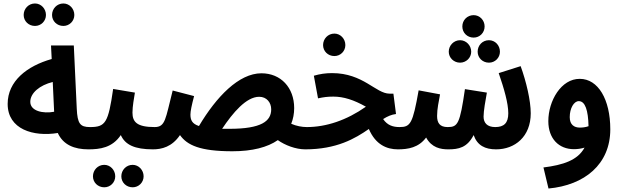

<svg xmlns="http://www.w3.org/2000/svg" viewBox="-20 -853 3569 1103"><path d="M344 -704C379 -704 407 -732 407 -767C407 -803 379 -833 344 -833C307 -833 279 -803 279 -767C279 -732 307 -704 344 -704ZM181 -704C216 -704 244 -732 244 -767C244 -803 216 -833 181 -833C144 -833 116 -803 116 -767C116 -732 144 -704 181 -704ZM488 5C533 5 559 -21 559 -61C559 -95 538 -123 497 -123C440 -123 425 -143 421 -228L404 -592H273L277 -514C135 -474 24 -387 24 -256C24 -110 172 -66 312 -89C343 -21 407 5 488 5ZM154 -268C154 -319 209 -364 283 -382L291 -211C227 -199 154 -215 154 -268Z M487 5C554 5 625 -4 674 -77C699 -21 754 5 859 5C905 5 930 -21 930 -61C930 -95 910 -123 869 -123C767 -123 741 -152 741 -206C741 -243 750 -289 755 -321L630 -342C602 -147 586 -123 497 -123ZM742 223C777 223 805 195 805 160C805 124 777 94 742 94C705 94 677 124 677 160C677 195 705 223 742 223ZM579 223C614 223 642 195 642 160C642 124 614 94 579 94C542 94 514 124 514 160C514 195 542 223 579 223Z M1315 16C1430 16 1517 -7 1576 -48C1617 -19 1678 5 1734 5C1779 5 1805 -21 1805 -61C1805 -95 1784 -123 1743 -123C1715 -123 1682 -129 1653 -142C1664 -169 1670 -200 1670 -232C1670 -350 1593 -432 1482 -432C1352 -432 1223 -297 1123 -129C1083 -142 1074 -164 1074 -195C1074 -214 1081 -248 1095 -301L972 -333C930 -169 931 -123 868 -123L858 5C909 5 968 -9 1014 -77C1055 -19 1129 16 1315 16ZM1469 -297C1512 -297 1538 -264 1538 -225C1538 -157 1482 -113 1298 -113C1283 -113 1269 -113 1256 -113C1318 -206 1395 -297 1469 -297Z M1901 -531C1936 -531 1964 -559 1964 -594C1964 -630 1936 -660 1901 -660C1864 -660 1836 -630 1836 -594C1836 -559 1864 -531 1901 -531ZM1733 5C1914 5 2020 -57 2099 -112C2138 -21 2203 5 2266 5C2312 5 2337 -21 2337 -61C2337 -95 2317 -123 2276 -123C2239 -123 2206 -132 2181 -169C2206 -185 2230 -195 2255 -198L2240 -315H2218C2139 -315 2067 -433 1888 -433C1850 -433 1818 -428 1783 -418L1807 -288C1839 -295 1862 -298 1895 -298C1954 -298 2013 -279 2082 -240C1971 -162 1854 -123 1742 -123Z M2701 -637C2736 -637 2764 -665 2764 -701C2764 -737 2736 -766 2701 -766C2664 -766 2636 -737 2636 -701C2636 -665 2664 -637 2701 -637ZM2623 -493C2658 -493 2687 -521 2687 -556C2687 -592 2658 -622 2623 -622C2587 -622 2558 -592 2558 -556C2558 -521 2587 -493 2623 -493ZM2789 -493C2824 -493 2852 -521 2852 -556C2852 -593 2824 -622 2789 -622C2752 -622 2724 -593 2724 -556C2724 -521 2752 -493 2789 -493ZM2265 5C2325 5 2385 -5 2428 -63C2460 -4 2512 5 2555 5C2615 5 2664 -5 2701 -77C2722 -17 2767 5 2830 5C2938 5 3029 -68 3029 -202C3029 -275 3003 -385 2971 -473L2845 -433C2876 -343 2900 -260 2900 -202C2900 -146 2875 -123 2825 -123C2778 -123 2758 -148 2758 -183C2758 -215 2769 -278 2777 -321L2651 -341C2622 -141 2610 -123 2552 -123C2506 -123 2491 -147 2491 -187C2491 -228 2501 -272 2508 -311L2385 -334C2351 -142 2338 -123 2275 -123Z M3131 230C3338 211 3486 91 3486 -110C3486 -282 3416 -400 3311 -400C3204 -401 3130 -274 3130 -157C3130 -56 3191 4 3277 4C3298 4 3319 1 3338 -5C3299 68 3214 95 3102 109ZM3253 -180C3253 -231 3277 -272 3305 -272C3342 -272 3359 -219 3361 -128C3344 -122 3327 -120 3311 -120C3279 -120 3253 -136 3253 -180Z"/></svg>

Font: Noto Sans Arabic UI XCn
Style: Bold
Weight: 700
Width: 2
Designer: Monotype Design Team, Nadine Chahine and Nizar Qandah
Foundry: Monotype Imaging Inc.
Version: Version 2.010